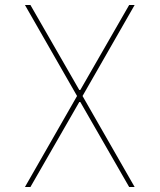

<svg xmlns="http://www.w3.org/2000/svg" viewBox="-20 -750 640 770"><path d="M80 0 289 -365 80 -730H102L298 -389H302L498 -730H520L311 -365L520 0H498L302 -341H298L102 0Z"/></svg>

Font: M PLUS Code Latin Expanded Thin
Style: Regular
Weight: 250
Width: 7
Designer: Coji Morishita
Foundry: UNDERFOREST DESIGN
Version: Version 1.002; ttfautohint (v1.8.3)